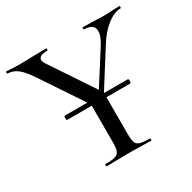

<svg xmlns="http://www.w3.org/2000/svg" viewBox="-144 -766 905 906"><g transform="rotate(-30 308.5 -312.5)"><path d="M131 -295Q131 -306 135 -306H479Q483 -306 483 -295Q483 -283 479 -283H135Q131 -283 131 -295ZM472 -573Q472 -613 417 -613Q415 -613 415 -619Q415 -625 417 -625L466 -624Q506 -622 539 -622Q556 -622 580 -624L617 -625Q619 -625 619 -619Q619 -613 617 -613Q582 -613 543 -583Q504 -553 473 -503L325 -269L306 -285L448 -508Q472 -547 472 -573ZM1 -613Q-2 -613 -2 -619Q-2 -625 1 -625Q12 -625 36 -623L69 -622Q102 -622 160 -624L218 -625Q220 -625 220 -619Q220 -613 218 -613Q170 -613 170 -589Q170 -578 182 -561L344 -318L281 -272L110 -528Q78 -576 53.5 -594.5Q29 -613 1 -613ZM349 -319V-81Q349 -50 354.5 -36Q360 -22 376.5 -17Q393 -12 429 -12Q432 -12 432 -6Q432 0 429 0Q398 0 380 -1L308 -2L238 -1Q220 0 187 0Q185 0 185 -6Q185 -12 187 -12Q223 -12 240 -17Q257 -22 263 -36.5Q269 -51 269 -81V-310Z"/></g></svg>

Font: Cormorant SC Medium
Style: Regular
Weight: 500
Designer: Christian Thalmann (Catharsis Fonts)
Foundry: Catharsis Fonts
Version: Version 4.000